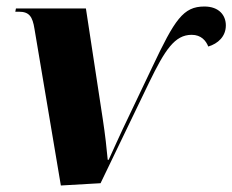

<svg xmlns="http://www.w3.org/2000/svg" viewBox="-20 -562 714 590"><path d="M86 -473 167 8 289 1 438 -308C487 -409 517 -455 569 -455C598 -455 613 -437 620 -419C650 -428 674 -450 674 -484C674 -515 653 -542 608 -542C543 -542 517 -502 448 -356L357 -165C343 -134 328 -103 314 -71H311C308 -105 303 -149 296 -195L244 -536H29L27 -526H38C70 -526 80 -511 86 -473Z"/></svg>

Font: Noto Serif Display ExtraBold
Style: Italic
Weight: 800
Italic angle: -12°
Designer: Monotype Design Team
Foundry: Monotype Imaging Inc.
Version: Version 2.009